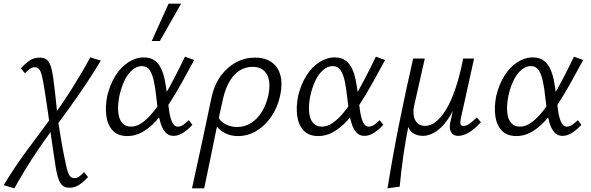

<svg xmlns="http://www.w3.org/2000/svg" viewBox="-75 -731 3202 1040"><path d="M300 286Q270 286 254 263.5Q238 241 227 177Q220 127 210.5 67.5Q201 8 195 -50Q189 -95 182.5 -137.5Q176 -180 170 -220.5Q164 -261 157 -297Q149 -340 139 -353.5Q129 -367 112 -367Q99 -367 85 -356.5Q71 -346 60 -334L38 -361Q64 -389 87 -404Q110 -419 141 -419Q161 -419 175 -410Q189 -401 198 -377.5Q207 -354 213 -311Q216 -287 219.5 -260Q223 -233 226 -204Q229 -175 232 -146.5Q235 -118 237 -91Q248 -19 259 43.5Q270 106 283 164Q292 206 301.5 220Q311 234 328 234Q342 234 356 223.5Q370 213 380 201L402 228Q377 255 353.5 270.5Q330 286 300 286ZM3 289 -55 272Q-1 182 65.5 91Q132 0 202 -93L218 -41Q156 41 101.5 125Q47 209 3 289ZM225 -43 209 -96Q267 -175 320 -259.5Q373 -344 414 -420L471 -403Q420 -317 356.5 -225Q293 -133 225 -43Z M615 6Q564 6 536 -23.5Q508 -53 501 -102.5Q494 -152 506 -212Q521 -274 550.5 -321Q580 -368 620.5 -394Q661 -420 704 -420Q740 -420 762.5 -403.5Q785 -387 798 -359Q811 -331 818 -295.5Q825 -260 830 -220Q835 -175 840.5 -135Q846 -95 857 -70Q868 -45 889 -45Q904 -45 918.5 -55.5Q933 -66 948 -80L967 -55Q948 -33 920.5 -14Q893 5 865 5Q838 5 821.5 -13.5Q805 -32 795.5 -62Q786 -92 781 -128Q776 -164 772 -200Q767 -252 758.5 -291Q750 -330 735.5 -351.5Q721 -373 693 -373Q666 -373 641.5 -352Q617 -331 599 -293.5Q581 -256 571 -208Q562 -160 565.5 -123Q569 -86 586.5 -65.5Q604 -45 635 -45Q663 -45 691.5 -64Q720 -83 749.5 -118Q779 -153 808.5 -200.5Q838 -248 867.5 -305Q897 -362 927 -424L977 -406Q941 -339 906.5 -277.5Q872 -216 838 -164Q804 -112 768.5 -74Q733 -36 695 -15Q657 6 615 6ZM747 -509 838 -711H906L791 -509Z M965 289Q979 225 992 165Q1005 105 1018 46Q1031 -13 1043.5 -74Q1056 -135 1070 -200Q1085 -271 1120.5 -319.5Q1156 -368 1204 -393.5Q1252 -419 1306 -419Q1362 -419 1397 -393.5Q1432 -368 1444 -322.5Q1456 -277 1443 -216Q1430 -152 1396 -101.5Q1362 -51 1315 -22.5Q1268 6 1214 6Q1183 6 1157.5 -4Q1132 -14 1113.5 -31Q1095 -48 1086 -70L1106 -98Q1121 -70 1149.5 -56.5Q1178 -43 1209 -43Q1251 -43 1285.5 -65Q1320 -87 1344 -126.5Q1368 -166 1379 -217Q1393 -289 1370 -329Q1347 -369 1292 -369Q1256 -369 1224.5 -350Q1193 -331 1170 -293Q1147 -255 1134 -200Q1122 -147 1113.5 -108Q1105 -69 1097.5 -33Q1090 3 1081.5 45Q1073 87 1061 145.5Q1049 204 1031 289Z M1649 6Q1598 6 1570 -23.5Q1542 -53 1535 -102.5Q1528 -152 1540 -212Q1555 -274 1584.5 -321Q1614 -368 1654.5 -394Q1695 -420 1738 -420Q1774 -420 1796.5 -403.5Q1819 -387 1832 -359Q1845 -331 1852 -295.5Q1859 -260 1864 -220Q1869 -175 1874.5 -135Q1880 -95 1891 -70Q1902 -45 1923 -45Q1938 -45 1952.5 -55.5Q1967 -66 1982 -80L2001 -55Q1982 -33 1954.5 -14Q1927 5 1899 5Q1872 5 1855.5 -13.5Q1839 -32 1829.5 -62Q1820 -92 1815 -128Q1810 -164 1806 -200Q1801 -252 1792.5 -291Q1784 -330 1769.5 -351.5Q1755 -373 1727 -373Q1700 -373 1675.5 -352Q1651 -331 1633 -293.5Q1615 -256 1605 -208Q1596 -160 1599.5 -123Q1603 -86 1620.5 -65.5Q1638 -45 1669 -45Q1697 -45 1725.5 -64Q1754 -83 1783.5 -118Q1813 -153 1842.5 -200.5Q1872 -248 1901.5 -305Q1931 -362 1961 -424L2011 -406Q1975 -339 1940.5 -277.5Q1906 -216 1872 -164Q1838 -112 1802.5 -74Q1767 -36 1729 -15Q1691 6 1649 6Z M2024 289Q2052 114 2087.5 -63Q2123 -240 2163 -414H2226L2168 -157Q2162 -130 2166 -105Q2170 -80 2185.5 -64.5Q2201 -49 2229 -49Q2256 -49 2284 -70Q2312 -91 2339.5 -135Q2367 -179 2391 -248.5Q2415 -318 2434 -414H2471Q2441 -267 2399.5 -174Q2358 -81 2311 -38Q2264 5 2214 5Q2201 5 2186 1Q2171 -3 2158 -13Q2145 -23 2138 -40.5Q2131 -58 2134 -84L2142 -71Q2124 14 2111 103.5Q2098 193 2090 280ZM2407 5Q2390 5 2378.5 -3.5Q2367 -12 2363 -29.5Q2359 -47 2365 -72L2442 -414H2493L2421 -89Q2417 -69 2419.5 -59Q2422 -49 2436 -49Q2452 -49 2469 -61.5Q2486 -74 2508 -95L2530 -69Q2497 -33 2466 -14Q2435 5 2407 5Z M2722 6Q2671 6 2643 -23.5Q2615 -53 2608 -102.5Q2601 -152 2613 -212Q2628 -274 2657.5 -321Q2687 -368 2727.5 -394Q2768 -420 2811 -420Q2847 -420 2869.5 -403.5Q2892 -387 2905 -359Q2918 -331 2925 -295.5Q2932 -260 2937 -220Q2942 -175 2947.5 -135Q2953 -95 2964 -70Q2975 -45 2996 -45Q3011 -45 3025.5 -55.5Q3040 -66 3055 -80L3074 -55Q3055 -33 3027.5 -14Q3000 5 2972 5Q2945 5 2928.5 -13.5Q2912 -32 2902.5 -62Q2893 -92 2888 -128Q2883 -164 2879 -200Q2874 -252 2865.5 -291Q2857 -330 2842.5 -351.5Q2828 -373 2800 -373Q2773 -373 2748.5 -352Q2724 -331 2706 -293.5Q2688 -256 2678 -208Q2669 -160 2672.5 -123Q2676 -86 2693.5 -65.5Q2711 -45 2742 -45Q2770 -45 2798.5 -64Q2827 -83 2856.5 -118Q2886 -153 2915.5 -200.5Q2945 -248 2974.5 -305Q3004 -362 3034 -424L3084 -406Q3048 -339 3013.5 -277.5Q2979 -216 2945 -164Q2911 -112 2875.5 -74Q2840 -36 2802 -15Q2764 6 2722 6Z"/></svg>

Font: Ysabeau Infant
Style: Italic
Weight: 400
Italic angle: -12°
Designer: Christian Thalmann (Catharsis Fonts)
Version: Version 2.001;gftools[0.9.30]; featfreeze: ss01,ss02,lnum